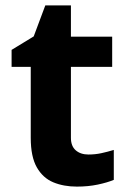

<svg xmlns="http://www.w3.org/2000/svg" viewBox="-20 -682 474 712"><path d="M308 -109Q333 -109 356 -114Q379 -119 402 -126V-15Q378 -5 342.5 2.5Q307 10 265 10Q216 10 177.5 -6Q139 -22 116.5 -61.5Q94 -101 94 -171V-434H23V-497L105 -547L148 -662H243V-546H396V-434H243V-171Q243 -140 261 -124.5Q279 -109 308 -109Z"/></svg>

Font: Noto Sans Sinhala UI
Style: Bold
Weight: 700
Designer: Jelle Bosma - Monotype Design Team
Foundry: Monotype Imaging Inc.
Version: Version 2.006; ttfautohint (v1.8.4.7-5d5b)